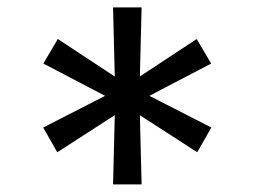

<svg xmlns="http://www.w3.org/2000/svg" viewBox="-20 -623 688 519"><path d="M285.6 -124.5 291 -339.8 317.9 -329.6 134.8 -211.4 96.7 -278.3 291.5 -377.9V-349.6L97.2 -451.2L136.2 -517.6L317.9 -397.9L291 -387.7L285.6 -603H362.8L357.4 -387.7L330.1 -397.9L511.7 -517.6L550.8 -451.2L356.4 -349.6V-377.9L551.3 -278.3L513.2 -211.4L330.1 -329.6L357.4 -339.8L362.8 -124.5Z"/></svg>

Font: Inter Variable LoSnoCo
Style: Regular
Weight: 400
Designer: Rasmus Andersson
Foundry: rsms
Version: Version 4.000;git-a52131595; featfreeze: case,dlig,ss01,ss02